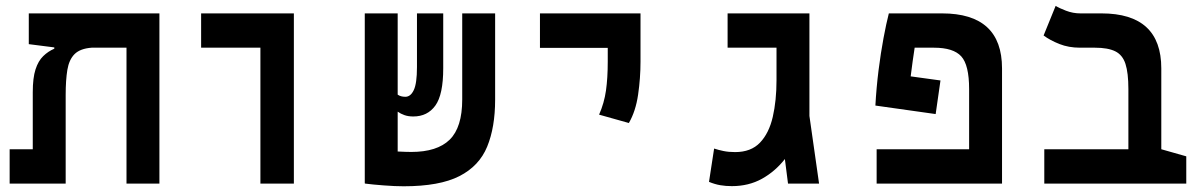

<svg xmlns="http://www.w3.org/2000/svg" viewBox="-20 -632 4142 661"><path d="M528.8 0H415.5V-467.8H295.4Q255.9 -464.8 236.8 -445.8Q217.8 -426.8 211.9 -391.6Q206.1 -356.4 206.1 -305.2V0H13.2V-118.2H92.8V-314.5Q92.8 -363.8 102.3 -393.1Q111.8 -422.4 128.7 -438.7Q145.5 -455.1 167 -464.4V-468.8L79.1 -480V-585.9H528.8Z M876.5 0V-467.8H672.4V-585.9H991.7V0Z M1369.6 9.3Q1339.8 9.3 1301.3 6.3Q1262.7 3.4 1236.8 0V-0.5H1235.8V-585.9H1349.1V-306.2Q1359.4 -298.8 1375.5 -298.8Q1393.6 -298.8 1404.5 -321.8Q1415.5 -344.7 1415.5 -400.9V-585.9H1505.9V-397Q1505.9 -306.2 1478.8 -268.6Q1451.7 -231 1402.8 -231Q1385.7 -231 1372.6 -235.6Q1359.4 -240.2 1349.1 -247.6V-110.4Q1379.4 -108.9 1396 -108.9Q1484.9 -108.9 1528.1 -151.1Q1571.3 -193.4 1571.3 -289.6V-585.9H1684.6V-289.1Q1684.6 -193.8 1657.2 -127.2Q1629.9 -60.5 1561.5 -25.6Q1493.2 9.3 1369.6 9.3Z M2145 -208.5 2042.5 -237.3Q2060.1 -277.3 2066.2 -320.3Q2072.3 -363.3 2072.3 -419.9V-467.3H1838.9V-585.9H2185.1V-419.9Q2185.1 -363.3 2176.8 -306.2Q2168.5 -249 2145 -208.5Z M2499.5 8.8Q2478.5 8.8 2459.7 5.6Q2440.9 2.4 2420.9 -5.9L2438.5 -120.6Q2453.1 -115.7 2470.7 -112.1Q2488.3 -108.4 2510.7 -108.4Q2565.4 -108.4 2596.4 -140.9Q2627.4 -173.3 2640.4 -229.5Q2653.3 -285.6 2653.3 -356.4V-467.8H2484.9V-585.9H2766.6V-232.9L2799.8 0H2692.9L2682.1 -84.5Q2648.9 -42 2603.3 -16.6Q2557.6 8.8 2499.5 8.8Z M3217.8 -355 3201.2 -239.3 2993.7 -268.6Q2997.1 -330.1 3004.6 -390.1Q3012.2 -450.2 3021.7 -501Q3031.2 -551.8 3040 -585.9H3223.1Q3429.7 -585.9 3429.7 -396.5V0H2998V-118.2H3316.4V-325.2Q3316.4 -408.2 3289.3 -438Q3262.2 -467.8 3195.3 -467.8H3128.9Q3125.5 -445.8 3122.1 -421.6Q3118.7 -397.5 3115.2 -369.1Z M4064 -93.8V0H3575.2V-118.2H3864.7V-325.2Q3864.7 -380.9 3854.7 -411.9Q3844.7 -442.9 3819.6 -455.3Q3794.4 -467.8 3749.5 -467.8H3698.2Q3659.2 -467.8 3627.2 -480.5Q3595.2 -493.2 3572.8 -509.8L3614.3 -611.8Q3625.5 -604.5 3649.7 -595.2Q3673.8 -585.9 3699.2 -585.9H3772Q3978 -585.9 3978 -396.5V-118.2Z"/></svg>

Font: CaskaydiaCove NFP SemiBold
Style: Regular
Weight: 600
Designer: Aaron Bell
Foundry: Saja Typeworks
Version: Version 2111.001; VTT 6.35;Nerd Fonts 3.1.1